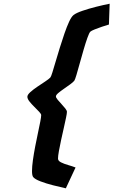

<svg xmlns="http://www.w3.org/2000/svg" viewBox="-20 -813 609 1031"><path d="M385.7 86.4 333.5 198.2Q302.2 191.4 264.9 181.9Q227.5 172.4 197.5 160.9Q167.5 149.4 158.2 137.7Q151.9 129.9 151.9 105.5Q151.9 81.5 156.7 46.9Q161.6 12.2 168.9 -25.9Q176.3 -64 183.8 -99.1Q191.4 -134.3 196.3 -159.9Q201.2 -185.5 201.2 -194.8Q201.2 -201.2 189.9 -213.1Q178.7 -225.1 164.1 -239.5Q149.4 -253.9 138.2 -268.1Q127 -282.2 127 -293.5Q127 -304.2 143.1 -318.6Q159.2 -333 181.4 -347.9Q203.6 -362.8 223.1 -375.7Q242.7 -388.7 250 -396.5Q253.9 -400.4 261.2 -423.8Q268.6 -447.3 278.8 -482.4Q289.1 -517.6 301.3 -557.1Q313.5 -596.7 326.2 -633.3Q338.9 -669.9 351.3 -696.8Q363.8 -723.6 375 -732.4Q389.6 -743.7 423.1 -755.1Q456.5 -766.6 496.3 -776.6Q536.1 -786.6 568.8 -793L564.9 -681.2Q548.8 -676.8 527.3 -669.4Q505.9 -662.1 488.3 -655Q470.7 -647.9 465.3 -643.1Q459 -637.2 449.5 -610.4Q439.9 -583.5 429.2 -546.9Q418.5 -510.3 408.4 -473.6Q398.4 -437 390.6 -410.9Q382.8 -384.8 378.9 -379.4Q372.6 -371.6 356.9 -360.1Q341.3 -348.6 323.5 -336.4Q305.7 -324.2 293 -313.5Q280.3 -302.7 280.3 -295.4Q280.3 -288.6 289.3 -277.8Q298.3 -267.1 309.8 -254.6Q321.3 -242.2 330.3 -231Q339.4 -219.7 339.4 -212.4Q339.4 -204.1 334.5 -180.4Q329.6 -156.7 322.5 -125.5Q315.4 -94.2 308.3 -61.8Q301.3 -29.3 296.4 -2.4Q291.5 24.4 291.5 38.6Q291.5 50.8 307.6 58.8Q323.7 66.9 345.9 73.2Q368.2 79.6 385.7 86.4Z"/></svg>

Font: Andika
Style: Bold Italic
Weight: 700
Italic angle: -14°
Designer: Victor Gaultney, Annie Olsen, Julie Remington, Don Collingsworth, Eric Hays, Becca Hirsbrunner
Foundry: SIL International
Version: Version 6.101